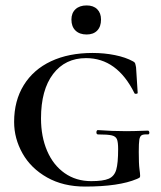

<svg xmlns="http://www.w3.org/2000/svg" viewBox="-20 -675 593 707"><path d="M32 -226Q32 -304 67.5 -361.5Q103 -419 168 -449.5Q233 -480 321 -480Q364 -480 403.5 -472Q443 -464 470 -449Q476 -446 477.5 -442Q479 -438 481 -427L487 -333Q487 -330 481.5 -329.5Q476 -329 475 -332Q411 -461 297 -461Q220 -461 175.5 -402.5Q131 -344 131 -239Q131 -172 153.5 -119.5Q176 -67 218 -37.5Q260 -8 316 -8Q360 -8 380.5 -17Q401 -26 408 -50Q415 -74 415 -126Q415 -152 410.5 -162.5Q406 -173 391.5 -176.5Q377 -180 341 -180Q335 -180 335 -188Q335 -191 336.5 -193.5Q338 -196 340 -196Q392 -192 445 -192Q469 -192 525 -194Q527 -194 528.5 -191.5Q530 -189 530 -187Q530 -180 525 -180Q508 -181 501.5 -177Q495 -173 493 -160.5Q491 -148 491 -116Q491 -71 493.5 -53Q496 -35 496 -28Q496 -23 494.5 -21.5Q493 -20 489.5 -18.5Q486 -17 484 -16Q418 12 293 12Q213 12 153.5 -21.5Q94 -55 63 -110Q32 -165 32 -226ZM243 -603Q243 -627 258 -641Q273 -655 299 -655Q324 -655 338 -641Q352 -627 352 -603Q352 -577 338 -562.5Q324 -548 299 -548Q273 -548 258 -562.5Q243 -577 243 -603Z"/></svg>

Font: Cormorant SC SemiBold
Style: Regular
Weight: 600
Designer: Christian Thalmann (Catharsis Fonts)
Version: Version 3.000